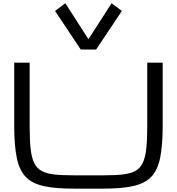

<svg xmlns="http://www.w3.org/2000/svg" viewBox="-20 -1131 1075 1167"><path d="M429.2 15.6Q315.4 15.6 248.5 0.5Q177.7 -14.2 138.2 -54.2Q97.7 -94.7 82.5 -169.4Q66.4 -245.1 66.4 -365.2V-750H160.2V-365.2Q160.2 -282.2 166 -227.5Q171.9 -173.3 188 -140.1Q204.1 -107.4 234.4 -91.3Q263.7 -75.7 312 -70.3Q353 -65.4 429.2 -65.4H606Q682.6 -65.4 723.6 -70.3Q772 -75.7 801.3 -91.3Q831.1 -107.4 847.2 -140.1Q863.3 -173.3 869.1 -227.5Q875 -282.2 875 -365.2V-750H968.8V-365.2Q968.8 -249 953.1 -169.4Q937 -94.7 897.5 -54.2Q857.4 -14.2 786.6 0.5Q719.7 15.6 606 15.6ZM314.5 -1064.5 377 -1111.3 517.6 -892.6 658.2 -1111.3 720.7 -1064.5 564.5 -830.1H470.7Z"/></svg>

Font: Michroma+
Style: Regular
Weight: 400
Designer: beogot
Foundry: beogot
Version: Version